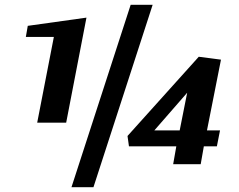

<svg xmlns="http://www.w3.org/2000/svg" viewBox="-20 -680 988 795"><path d="M276 95 521 -660H612L367 95ZM134 -172 203 -527H87L95 -573L338 -607L254 -172ZM697 0 710 -74H514L508 -117L803 -445L895 -433L837 -140H891L878 -74H824L811 0ZM619 -140H724L755 -296Z"/></svg>

Font: Manuale ExtraBold
Style: Italic
Weight: 800
Italic angle: -11°
Designer: Eduardo Tunni / Pablo Cosgaya
Foundry: Eduardo Tunni / Pablo Cosgaya
Version: Version 1.002